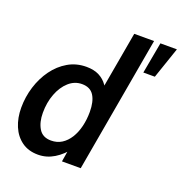

<svg xmlns="http://www.w3.org/2000/svg" viewBox="-135 -868 944 996"><g transform="rotate(20 336.5 -370.0)"><path d="M182 10Q129 10 92.2 -16.5Q55.5 -43 36.5 -88.2Q17.5 -133.5 17.5 -190Q17.5 -249.5 35 -305.8Q52.5 -362 85 -406.8Q117.5 -451.5 162.8 -478Q208 -504.5 264 -504.5Q305.5 -504.5 334.2 -489.8Q363 -475 381 -449Q399 -423 409 -389.5L375 -396L437.5 -750H547L415 0H311.5L329 -107.5L346.5 -86Q311.5 -40 270.2 -15Q229 10 182 10ZM220.5 -82Q254 -82 279.5 -98.2Q305 -114.5 323 -143.2Q341 -172 350.2 -209.8Q359.5 -247.5 359.5 -290.5Q359.5 -347.5 339 -380Q318.5 -412.5 273 -412.5Q232 -412.5 200 -383.8Q168 -355 150 -307.5Q132 -260 132 -203.5Q132 -151 153 -116.5Q174 -82 220.5 -82ZM550.5 -577.5 582 -750H673L614 -577.5Z"/></g></svg>

Font: Cabin SemiCondensedSemiBold
Style: Italic
Weight: 600
Width: 4
Italic angle: -10°
Designer: Pablo Impallari
Foundry: Pablo Impallari. http://www.impallari.com Igino Marini. http://www.ikern.com
Version: Version 3.001